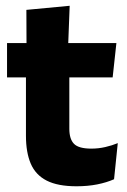

<svg xmlns="http://www.w3.org/2000/svg" viewBox="-20 -640 445 671"><path d="M247.5 11Q182 11 143.2 -8.8Q104.4 -28.6 87.5 -68Q70.7 -107.4 70.7 -165.5V-440.1H222.3V-189.9Q222.3 -153.9 238.7 -137.3Q255 -120.6 299.3 -120.6Q324.1 -120.6 348 -126.1Q371.9 -131.6 391.6 -139.8L378.6 -13.6Q353.2 -2.3 319.9 4.4Q286.7 11 247.5 11ZM373.7 -369.5H4.6V-489.6H386.8ZM218.1 -478.7H72.7L72.2 -605.5L223.5 -619.8Z"/></svg>

Font: Anek Malayalam Medium
Style: Regular
Weight: 500
Designer: Maithili Shingre (Malayalam) & Yesha Goshar (Latin)
Foundry: Ek Type
Version: Version 1.003